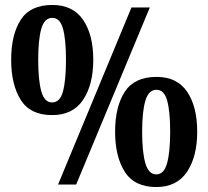

<svg xmlns="http://www.w3.org/2000/svg" viewBox="-20 -744 840 774"><path d="M190 -280Q102 -280 63.5 -341.5Q25 -403 25 -503Q25 -604 63.5 -664Q102 -724 191 -724Q274 -724 315 -664Q356 -604 356 -503Q356 -403 315 -341.5Q274 -280 190 -280ZM214 0 510 -714H584L287 0ZM190 -331Q222 -331 234 -376Q246 -421 246 -503Q246 -584 234 -628Q222 -672 191 -672Q159 -672 146.5 -628Q134 -584 134 -503Q134 -421 146.5 -376Q159 -331 190 -331ZM610 10Q522 10 483 -51.5Q444 -113 444 -213Q444 -314 483 -374Q522 -434 611 -434Q694 -434 734.5 -374Q775 -314 775 -213Q775 -113 734 -51.5Q693 10 610 10ZM610 -41Q641 -41 653.5 -86Q666 -131 666 -213Q666 -294 654 -338Q642 -382 611 -382Q579 -382 566 -338Q553 -294 553 -213Q553 -131 566 -86Q579 -41 610 -41Z"/></svg>

Font: Noto Serif Armenian Condensed ExtraBold
Style: Regular
Weight: 800
Width: 3
Designer: Monotype Design Team
Foundry: Monotype Imaging Inc.
Version: Version 2.008; ttfautohint (v1.8.4.7-5d5b)